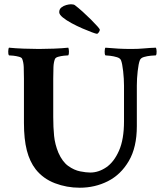

<svg xmlns="http://www.w3.org/2000/svg" viewBox="-20 -869 753 898"><path d="M447 -730Q447 -726 442.5 -718.5Q438 -711 433 -711Q429 -711 410 -718Q391 -725 365.5 -736Q340 -747 315 -760.5Q290 -774 273.5 -787.5Q257 -801 257 -812Q257 -826 267 -834Q277 -842 290 -845.5Q303 -849 312 -849Q318 -849 322.5 -848Q327 -847 330 -845Q347 -832 367 -814Q387 -796 405.5 -777.5Q424 -759 435.5 -746Q447 -733 447 -730ZM162 -640Q193 -640 232 -641.5Q271 -643 299 -646Q302 -642 302.5 -628.5Q303 -615 299 -610Q293 -610 279 -608.5Q265 -607 252.5 -603.5Q240 -600 237 -593Q231 -578 230 -555.5Q229 -533 229 -501V-322Q229 -273 233 -233.5Q237 -194 253 -155Q272 -112 299.5 -92.5Q327 -73 355 -67.5Q383 -62 402 -62Q441 -62 477 -86.5Q513 -111 536.5 -164Q560 -217 560 -302V-468Q560 -500 556 -536Q552 -572 546 -587Q542 -597 527 -601.5Q512 -606 496 -608Q480 -610 473 -610Q469 -615 469.5 -628.5Q470 -642 473 -646Q508 -643 534.5 -641.5Q561 -640 595 -640Q627 -640 653 -642.5Q679 -645 709 -646Q712 -642 712.5 -628.5Q713 -615 709 -610Q703 -610 686 -608.5Q669 -607 653.5 -602.5Q638 -598 634 -587Q628 -572 624 -536.5Q620 -501 620 -469V-279Q620 -180 582.5 -116Q545 -52 484.5 -21.5Q424 9 353 9Q292 9 237 -12Q182 -33 147 -77Q119 -113 105.5 -165.5Q92 -218 92 -294V-501Q92 -533 91 -555.5Q90 -578 84 -593Q82 -600 69 -603.5Q56 -607 42.5 -608.5Q29 -610 22 -610Q18 -615 18.5 -628.5Q19 -642 22 -646Q51 -643 91 -641.5Q131 -640 162 -640Z"/></svg>

Font: Amiri
Style: Bold
Weight: 700
Designer: Khaled Hosny
Version: Version 0.113